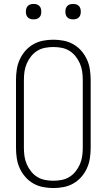

<svg xmlns="http://www.w3.org/2000/svg" viewBox="-20 -944 540 972"><path d="M250 8Q224 8 198 3Q172 -2 149 -15Q126 -28 108.5 -48Q91 -68 80 -92Q69 -116 65 -142.5Q61 -169 61 -195V-540Q61 -566 65 -592.5Q69 -619 80 -643Q91 -667 108.5 -687Q126 -707 149 -720Q172 -733 198 -738Q224 -743 250 -743Q276 -743 302 -738Q328 -733 351 -720Q374 -707 391.5 -687Q409 -667 420 -643Q431 -619 435 -592.5Q439 -566 439 -540V-195Q439 -169 435 -142.5Q431 -116 420 -92Q409 -68 391.5 -48Q374 -28 351 -15Q328 -2 302 3Q276 8 250 8ZM250 -29Q271 -29 292 -33Q313 -37 331 -48Q349 -59 362.5 -76Q376 -93 384.5 -112.5Q393 -132 396 -153Q399 -174 399 -195V-540Q399 -561 396 -582Q393 -603 384.5 -622.5Q376 -642 362.5 -659Q349 -676 331 -687Q313 -698 292 -702Q271 -706 250 -706Q229 -706 208 -702Q187 -698 169 -687Q151 -676 137.5 -659Q124 -642 115.5 -622.5Q107 -603 104 -582Q101 -561 101 -540V-195Q101 -174 104 -153Q107 -132 115.5 -112.5Q124 -93 137.5 -76Q151 -59 169 -48Q187 -37 208 -33Q229 -29 250 -29ZM350 -846Q342 -846 334.5 -848Q327 -850 321 -856Q315 -862 313 -869.5Q311 -877 311 -885Q311 -893 313 -900.5Q315 -908 321 -914Q327 -920 334.5 -922Q342 -924 350 -924Q358 -924 365.5 -922Q373 -920 379 -914Q385 -908 387 -900.5Q389 -893 389 -885Q389 -877 387 -869.5Q385 -862 379 -856Q373 -850 365.5 -848Q358 -846 350 -846ZM150 -846Q142 -846 134.5 -848Q127 -850 121 -856Q115 -862 113 -869.5Q111 -877 111 -885Q111 -893 113 -900.5Q115 -908 121 -914Q127 -920 134.5 -922Q142 -924 150 -924Q158 -924 165.5 -922Q173 -920 179 -914Q185 -908 187 -900.5Q189 -893 189 -885Q189 -877 187 -869.5Q185 -862 179 -856Q173 -850 165.5 -848Q158 -846 150 -846Z"/></svg>

Font: Iosevka SS18 Extralight
Style: Regular
Weight: 200
Monospace: yes
Designer: Belleve Invis
Foundry: Belleve Invis
Version: Version 25.1.1; ttfautohint (v1.8.4)